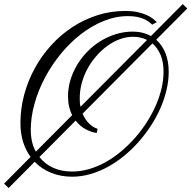

<svg xmlns="http://www.w3.org/2000/svg" viewBox="-81 -755 941 944"><path d="M-61 147.9 69.3 16.6Q45.9 -15.6 32.7 -56.9Q19.5 -98.1 19.5 -149.9Q19.5 -220.7 37.8 -289.1Q56.2 -357.4 89.6 -418.7Q123 -480 169.9 -531.7Q216.8 -583.5 273.9 -621.1Q331.1 -658.7 397 -679.9Q462.9 -701.2 534.2 -701.2Q567.9 -701.2 593.5 -695.8Q619.1 -690.4 637.9 -682.1Q656.7 -673.8 669.4 -664.1Q682.1 -654.3 689.9 -646L667 -633.8Q660.6 -640.6 650.6 -647.9Q640.6 -655.3 626.2 -661.6Q611.8 -668 592.8 -671.9Q573.7 -675.8 548.8 -675.8Q488.3 -675.8 429.4 -652.1Q370.6 -628.4 317.4 -587.4Q264.2 -546.4 219 -491.5Q173.8 -436.5 140.6 -374.3Q107.4 -312 88.9 -245.8Q70.3 -179.7 70.3 -116.2Q70.3 -85.9 76.4 -59.1Q82.5 -32.2 95.2 -9.3L273.9 -189Q264.2 -207.5 258.8 -230.7Q253.4 -253.9 253.4 -281.7Q253.4 -321.8 265.1 -361.1Q276.9 -400.4 298.1 -435.8Q319.3 -471.2 348.6 -501.2Q377.9 -531.2 413.3 -553Q448.7 -574.7 489 -587.2Q529.3 -599.6 571.8 -599.6Q597.2 -599.6 619.6 -594Q642.1 -588.4 661.1 -577.6L817.4 -734.9L839.8 -713.4L687 -559.6Q716.3 -533.7 732.4 -493.7Q748.5 -453.6 748.5 -401.9Q748.5 -358.9 738 -313.7Q727.5 -268.6 708.3 -224.4Q689 -180.2 661.6 -137.9Q634.3 -95.7 601.1 -58.1Q567.9 -20.5 529.5 11Q491.2 42.5 449.2 65.4Q407.2 88.4 362.8 101.1Q318.4 113.8 273.4 113.8Q218.8 113.8 171.6 95.2Q124.5 76.7 89.4 40.5L-38.6 169.4ZM394.5 -101.1Q367.2 -105 339.6 -119.9Q312 -134.8 291 -162.1L112.8 17.1Q139.2 50.8 179.7 69.6Q220.2 88.4 273.4 88.4Q315.4 88.4 357.2 76.2Q398.9 64 438.5 42Q478 20 514.4 -10.5Q550.8 -41 582.5 -76.9Q614.3 -112.8 640.1 -153.1Q666 -193.4 684.6 -235.4Q703.1 -277.3 713.1 -319.8Q723.1 -362.3 723.1 -402.3Q723.1 -450.7 708.5 -485.1Q693.8 -519.5 668.5 -541.5L325.2 -196.3Q337.4 -167 356.9 -147.7Q376.5 -128.4 398.9 -121.6ZM311 -271.5Q311 -260.3 311.8 -250Q312.5 -239.7 314.9 -230L642.1 -558.6Q610.8 -574.2 572.8 -574.2Q541 -574.2 509.3 -562.7Q477.5 -551.3 448.5 -530.5Q419.4 -509.8 394.3 -481.4Q369.1 -453.1 350.6 -419.7Q332 -386.2 321.5 -348.4Q311 -310.5 311 -271.5Z"/></svg>

Font: Parisienne
Style: Regular
Weight: 400
Designer: Astigmatic (AOETI)
Foundry: Astigmatic (AOETI)
Version: Version 1.000